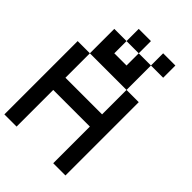

<svg xmlns="http://www.w3.org/2000/svg" viewBox="-284 -1118 1235 1235"><g transform="rotate(45 333.5 -500.0)"><path d="M111.1 -333.3V0H0V-666.7H111.1V-444.4H444.4V-666.7H555.6V0H444.4V-333.3ZM555.6 -888.9H444.4V-1000H555.6ZM111.1 -888.9H222.2V-777.8H333.3V-888.9H444.4V-666.7H111.1ZM333.3 -888.9H222.2V-1000H333.3Z"/></g></svg>

Font: Pixeloid Mono
Style: Regular
Weight: 400
Monospace: yes
Designer: GGBotNet
Foundry: GGBotNet
Version: 0.5